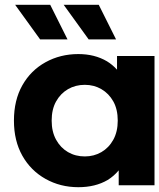

<svg xmlns="http://www.w3.org/2000/svg" viewBox="-20 -771 663 799"><path d="M306 8Q231 8 169.5 -26.5Q108 -61 73 -123Q38 -185 38 -269Q38 -354 73 -416Q108 -478 169.5 -512Q231 -546 306 -546Q374 -546 425 -516Q448 -502 467 -481V-538H623V0H474V-62Q454 -38 428 -22Q377 8 306 8ZM333 -120Q371 -120 402 -138Q433 -156 451.5 -189.5Q470 -223 470 -269Q470 -316 451.5 -349Q433 -382 402 -400Q371 -418 333 -418Q294 -418 263 -400Q232 -382 213.5 -349Q195 -316 195 -269Q195 -223 213.5 -189.5Q232 -156 263 -138Q294 -120 333 -120ZM349 -607 245 -751H391L463 -607ZM147 -607 43 -751H189L261 -607Z"/></svg>

Font: Montserrat Z
Style: Bold
Weight: 700
Designer: Julieta Ulanovsky
Foundry: Julieta Ulanovsky
Version: Version 8.000